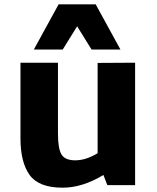

<svg xmlns="http://www.w3.org/2000/svg" viewBox="-20 -860 727 891"><path d="M338 -738 271 -630H137L252 -840H424L539 -630H405ZM433 -568 607 -569V-1H478L460 -48Q362 11 271 11Q160 11 117.5 -48Q75 -107 75 -218V-569H249V-240Q249 -170 265.5 -143Q282 -116 329 -116Q379 -116 433 -149Z"/></svg>

Font: Martel Sans Heavy
Style: Regular
Weight: 900
Designer: Dan Reynolds and Mathieu Réguer
Foundry: Dan Reynolds and Mathieu Réguer
Version: Version 1.001;PS 001.001;hotconv 1.0.70;makeotf.lib2.5.58329